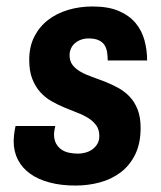

<svg xmlns="http://www.w3.org/2000/svg" viewBox="-20 -558 496 590"><path d="M22 -124Q22 -132.3 22.9 -140.9Q23.9 -149.4 24.9 -156.2Q26.4 -164.1 27.8 -170.9H149.9L147.9 -161.1Q147 -157.2 146.5 -153.1Q146 -148.9 146 -146Q146 -128.4 152.3 -116.9Q158.7 -105.5 168.9 -98.4Q179.2 -91.3 192.6 -88.6Q206.1 -85.9 220.2 -85.9Q230.5 -85.9 241.9 -88.9Q253.4 -91.8 262.9 -98.4Q272.5 -105 278.8 -115.2Q285.2 -125.5 285.2 -140.1Q285.2 -159.7 275.9 -172.6Q266.6 -185.5 251.5 -195.1Q236.3 -204.6 217 -211.9Q197.8 -219.2 177.5 -227.8Q157.2 -236.3 137.9 -247.3Q118.7 -258.3 103.5 -275.1Q88.4 -292 79.1 -315.9Q69.8 -339.8 69.8 -374Q69.8 -414.6 85.4 -445.3Q101.1 -476.1 127.7 -496.6Q154.3 -517.1 189.5 -527.6Q224.6 -538.1 264.2 -538.1Q313 -538.1 345.2 -524.2Q377.4 -510.3 396.7 -487.1Q416 -463.9 424.1 -433.8Q432.1 -403.8 432.1 -372.1H311Q311 -386.7 308.8 -399.2Q306.6 -411.6 300.3 -420.7Q293.9 -429.7 282.2 -434.8Q270.5 -439.9 252 -439.9Q240.2 -439.9 229.7 -436.3Q219.2 -432.6 211.2 -426Q203.1 -419.4 198.5 -409.7Q193.8 -399.9 193.8 -388.2Q193.8 -370.1 203.1 -358.2Q212.4 -346.2 227.8 -337.4Q243.2 -328.6 262.9 -321.8Q282.7 -314.9 303 -306.9Q323.2 -298.8 343 -288.1Q362.8 -277.3 378.2 -261.2Q393.6 -245.1 402.8 -221.7Q412.1 -198.2 412.1 -165Q412.1 -117.2 395.5 -83.5Q378.9 -49.8 351.1 -28.6Q323.2 -7.3 287.1 2.4Q251 12.2 211.9 12.2Q168 12.2 132.8 2.9Q97.7 -6.3 73 -23.9Q48.3 -41.5 35.2 -66.9Q22 -92.3 22 -124Z"/></svg>

Font: Archivo Narrow
Style: Bold Italic
Weight: 700
Italic angle: -8°
Designer: Hector Gatti
Foundry: Hector Gatti
Version: 1.002; ttfautohint (v0.8)